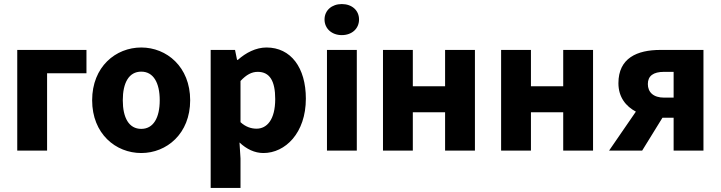

<svg xmlns="http://www.w3.org/2000/svg" viewBox="-20 -742 3550 946"><path d="M65 0H212V-381H406V-496H65Z M676 12C801 12 917 -83 917 -248C917 -413 801 -508 676 -508C550 -508 434 -413 434 -248C434 -83 550 12 676 12ZM676 -107C615 -107 585 -162 585 -248C585 -334 615 -389 676 -389C736 -389 767 -334 767 -248C767 -162 736 -107 676 -107Z M1018 184H1165V39L1160 -40C1195 -7 1235 12 1278 12C1385 12 1487 -86 1487 -256C1487 -409 1413 -508 1293 -508C1241 -508 1191 -482 1152 -447H1148L1138 -496H1018ZM1244 -108C1219 -108 1191 -116 1165 -140V-343C1194 -374 1220 -388 1250 -388C1309 -388 1336 -343 1336 -254C1336 -152 1295 -108 1244 -108Z M1591 0H1738V-496H1591ZM1664 -569C1714 -569 1749 -601 1749 -646C1749 -691 1714 -722 1664 -722C1615 -722 1579 -691 1579 -646C1579 -601 1615 -569 1664 -569Z M1867 0H2014V-189H2173V0H2320V-496H2173V-317H2014V-496H1867Z M2449 0H2596V-189H2755V0H2902V-496H2755V-317H2596V-496H2449Z M3299 0H3446V-496H3234C3119 -496 3027 -456 3027 -332C3027 -263 3064 -218 3113 -192L2981 0H3144L3244 -162H3299ZM3252 -261C3199 -261 3172 -288 3172 -328C3172 -368 3199 -388 3252 -388H3299V-261Z"/></svg>

Font: Giro Sans Regular
Style: Bold
Weight: 700
Designer: Paul D. Hunt
Foundry: Adobe Systems Incorporated
Version: Version 1.000;PS 1.0;hotconv 1.0.88;makeotf.lib2.5.647800